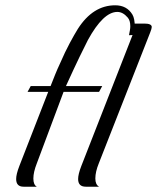

<svg xmlns="http://www.w3.org/2000/svg" viewBox="-20 -705 593 725"><path d="M69 0Q41 0 41 -29Q41 -47 53 -78L162 -358H84L96 -380H171Q180 -403 188.5 -424Q197 -445 206 -464Q226 -510 243.5 -542.5Q261 -575 274 -596Q331 -685 415 -685Q459 -685 480 -650Q489 -635 489 -603Q489 -585 484 -573L467 -572Q469 -582 470.5 -590.5Q472 -599 472 -606Q472 -628 462 -639Q444 -660 423 -660Q370 -660 312 -554Q302 -535 281 -491.5Q260 -448 229 -380H366L354 -358H220L119 -88Q106 -55 106 -31Q106 -7 119 0ZM304 0Q275 0 275 -29Q275 -47 287 -78L481 -574Q483 -577 483 -580Q483 -583 483 -585Q483 -600 471 -616H525Q553 -616 553 -603Q553 -597 547 -582L353 -88Q340 -56 340 -31Q340 -8 354 0Z"/></svg>

Font: Carattere
Style: Regular
Weight: 400
Designer: Robert E. Leuschke
Foundry: Robert E. Leuschke
Version: Version 1.010; ttfautohint (v1.8.3)